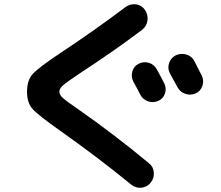

<svg xmlns="http://www.w3.org/2000/svg" viewBox="-20 -812 1040 905"><path d="M719.7 -484.4Q722.7 -477.5 735.4 -455.1Q748 -432.6 753.9 -419.9Q765.6 -396.5 757.8 -372.1Q750 -347.7 727.1 -336.9Q704.1 -326.2 679.2 -334Q654.3 -341.8 641.6 -365.2Q635.7 -376 625 -397Q614.3 -418 608.4 -427.7Q596.7 -450.2 604 -475.6Q611.3 -501 633.8 -511.7Q658.2 -523.4 682.6 -515.6Q707 -507.8 719.7 -484.4ZM896.5 -523.4Q902.3 -512.7 913.6 -489.7Q924.8 -466.8 930.7 -456.1Q942.4 -432.6 934.1 -407.7Q925.8 -382.8 903.3 -372.1Q878.9 -361.3 854 -369.6Q829.1 -377.9 816.4 -401.4Q811.5 -411.1 781.2 -465.8Q768.6 -489.3 776.9 -514.2Q785.2 -539.1 807.6 -550.8Q832 -562.5 857.9 -555.2Q883.8 -547.9 896.5 -523.4ZM265.6 -194.3Q156.2 -271.5 131.8 -300.3Q107.4 -329.1 107.4 -379.9Q107.4 -433.6 134.3 -463.4Q161.1 -493.2 269.5 -565.4Q428.7 -670.9 572.3 -779.3Q594.7 -794.9 621.1 -791.5Q647.5 -788.1 663.1 -765.6Q678.7 -742.2 675.3 -715.8Q671.9 -689.5 650.4 -671.9Q524.4 -576.2 352.5 -463.9Q293.9 -424.8 276.9 -409.7Q259.8 -394.5 259.8 -379.9Q259.8 -366.2 274.4 -352.1Q289.1 -337.9 344.7 -299.8Q515.6 -180.7 681.6 -43Q703.1 -26.4 705.1 1Q707 28.3 689.9 49.3Q672.9 70.3 646 72.8Q619.1 75.2 597.7 57.6Q441.4 -70.3 265.6 -194.3Z"/></svg>

Font: Rounded-X Mgen+ 1m bold
Style: Bold
Weight: 700
Designer: [Source Han Sans]
Ryoko NISHIZUKA  (kana & ideographs); Paul D. Hunt (Latin, Greek & Cyrillic); Wenlong ZHANG  (bopomofo
Version: Version 1.059.20150602